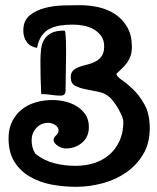

<svg xmlns="http://www.w3.org/2000/svg" viewBox="-20 -709 606 741"><path d="M288 -689Q327 -689 363 -680.5Q399 -672 427 -652.5Q455 -633 472 -602.5Q489 -572 489 -529Q489 -509 484.5 -495Q480 -481 472 -469.5Q464 -458 453 -447Q442 -436 429 -424Q430 -414 450 -400.5Q470 -387 494 -364Q518 -341 538 -305Q558 -269 558 -214Q558 -156 532.5 -113.5Q507 -71 466.5 -43Q426 -15 375 -1.5Q324 12 273 12Q226 12 180 3.5Q134 -5 96.5 -26.5Q59 -48 36 -84Q13 -120 13 -176Q13 -213 27 -240.5Q41 -268 64 -286.5Q87 -305 118 -314Q149 -323 183 -323Q207 -323 232 -317Q257 -311 277 -298.5Q297 -286 310 -266.5Q323 -247 323 -219Q323 -181 297 -158.5Q271 -136 234 -136Q228 -136 219.5 -138.5Q211 -141 204 -145.5Q197 -150 192 -156Q187 -162 187 -170Q187 -178 196.5 -186.5Q206 -195 206 -205Q206 -219 192.5 -227Q179 -235 167 -235Q138 -235 120 -215Q102 -195 102 -167Q102 -139 116 -116Q150 -89 189.5 -79Q229 -69 272 -69Q311 -69 344.5 -80Q378 -91 402.5 -112.5Q427 -134 441.5 -165.5Q456 -197 456 -238Q456 -248 450.5 -261Q445 -274 437.5 -287.5Q430 -301 421 -313Q412 -325 405 -332Q387 -349 361 -354.5Q335 -360 311 -364.5Q287 -369 270 -378Q253 -387 253 -411Q253 -428 262.5 -437Q272 -446 286.5 -451Q301 -456 317.5 -460Q334 -464 348.5 -471.5Q363 -479 372.5 -492.5Q382 -506 382 -530Q382 -554 370.5 -570Q359 -586 341.5 -596Q324 -606 303 -610Q282 -614 262 -614Q236 -614 212.5 -610.5Q189 -607 171 -597.5Q153 -588 140.5 -570Q128 -552 123 -524Q96 -529 83 -547Q70 -565 70 -591Q70 -629 94 -649Q118 -669 152.5 -678Q187 -687 224.5 -688Q262 -689 288 -689ZM229 -591Q232 -589 233 -576Q234 -563 234.5 -548Q235 -533 235 -519.5Q235 -506 235 -502Q235 -466 234 -430Q233 -394 233 -358Q233 -340 214 -340Q195 -340 176.5 -343Q158 -346 139 -346Q136 -409 136 -471Q136 -497 138.5 -519Q141 -541 151 -557Q161 -573 179 -582Q197 -591 229 -591Z"/></svg>

Font: Gloria
Style: Regular
Weight: 400
Designer: Peter Wiegel
Foundry: Peter Wiegel
Version: Version 1.000